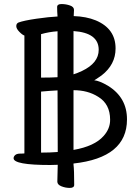

<svg xmlns="http://www.w3.org/2000/svg" viewBox="-20 -796 690 945"><path d="M189 -414.1Q234.9 -414.1 263.2 -416V-642.1Q221.2 -639.2 182.1 -627.9V-414.1ZM182.1 -44.9Q227.1 -44.9 264.2 -47.9L263.2 -351.1Q223.1 -349.1 182.1 -345.2ZM341.8 -430.2Q360.8 -436 383.8 -446.8Q465.8 -485.8 465.8 -550.8Q465.8 -634.8 341.8 -643.1ZM341.8 -58.1Q445.8 -76.2 490.2 -127Q522.5 -163.1 522 -207Q522 -284.2 462.9 -319.8Q412.1 -352.1 341.8 -352.1ZM345.2 113.8Q345.2 128.9 323.5 128.9Q301.8 128.9 282 120.8Q262.2 112.8 262.2 98.1L264.2 15.1Q249 16.1 227.1 16.1Q46.9 16.1 46.9 -17.1Q46.9 -25.9 54.9 -33Q63 -40 80.1 -40Q97.2 -40 100.1 -41V-621.1Q90.3 -624 75.2 -639.4Q60.1 -654.8 60.1 -667.5Q60.1 -680.2 70.8 -685.1Q96.7 -694.8 159.4 -703.9Q222.2 -712.9 263.2 -714.8Q261.2 -738.8 261.2 -761.2Q261.2 -776.4 283.2 -776.1Q305.2 -775.9 324.7 -769Q344.2 -762.2 344.2 -747.1L342.8 -716.8Q404.8 -714.8 451.2 -695.8Q549.3 -654.8 548.8 -557.1Q548.8 -478 480 -424.8Q450.2 -403.8 443.8 -400.9Q468.8 -398.9 511.2 -374Q605.5 -315.9 605 -208Q605 -20 341.8 8.8V14.2Q345.2 40.5 345.2 113.8Z"/></svg>

Font: LXGW WenKai Screen R
Style: Regular
Weight: 400
Designer: Fontworks Inc.
Version: Version 1.235;May 31, 2022